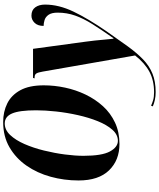

<svg xmlns="http://www.w3.org/2000/svg" viewBox="85 -850 1005 1215"><g transform="rotate(-90 587.5 -242.5)"><path d="M284 11Q181 11 117 -55Q53 -121 53 -248Q53 -339 76.5 -424.5Q100 -510 147 -577.5Q194 -645 263 -685Q332 -725 423 -725Q488 -725 540.5 -699Q593 -673 624 -616.5Q655 -560 655 -468Q655 -401 640.5 -333Q626 -265 596.5 -203.5Q567 -142 523 -93.5Q479 -45 419 -17Q359 11 284 11ZM304 1Q343 1 374 -34Q405 -69 428 -126Q451 -183 466.5 -252Q482 -321 489.5 -390Q497 -459 497 -516Q497 -622 477 -668.5Q457 -715 414 -715Q373 -715 340.5 -680.5Q308 -646 283.5 -590Q259 -534 242.5 -467Q226 -400 217.5 -334.5Q209 -269 209 -217Q209 -100 236.5 -49.5Q264 1 304 1ZM612 240Q586 240 563 235Q540 230 522 222L526 211Q541 218 561 224Q581 230 611 230Q686 230 741 200.5Q796 171 844 110L742 -474Q737 -504 730 -515Q723 -526 706 -526H699L702 -536H886L931 -205Q935 -180 938.5 -144.5Q942 -109 945 -76.5Q948 -44 950 -27H953Q1005 -101 1041.5 -159Q1078 -217 1096.5 -269.5Q1115 -322 1115 -380Q1115 -418 1101.5 -437.5Q1088 -457 1068 -463Q1048 -469 1031 -469Q1031 -506 1050.5 -526Q1070 -546 1096 -546Q1131 -546 1148.5 -522Q1166 -498 1166 -460Q1166 -373 1121.5 -280Q1077 -187 997 -71Q944 5 902 63Q860 121 819 160.5Q778 200 728.5 220Q679 240 612 240Z"/></g></svg>

Font: Noto Serif Display ExtraCondensed ExtraBold
Style: Italic
Weight: 800
Width: 2
Italic angle: -12°
Designer: Monotype Design Team
Foundry: Monotype Imaging Inc.
Version: Version 2.009